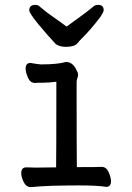

<svg xmlns="http://www.w3.org/2000/svg" viewBox="-20 -755 540 787"><path d="M107 12Q87 12 77 -9Q67 -30 67 -45Q67 -69 88 -69L128 -68L210 -69Q211 -110 211 -420Q181 -416 158 -416Q135 -416 123 -415Q104 -415 94.5 -437Q85 -459 85 -474Q85 -497 105 -497Q139 -491 148 -491Q216 -491 250 -501Q278 -501 293 -469Q300 -457 300 -449Q300 -441 297 -434.5Q294 -428 294 -416Q294 -129 295 -70Q384 -70 397 -71Q416 -71 425.5 -49Q435 -27 435 -12Q435 11 415 11Q380 5 304 5Q172 5 107 12ZM250 -563Q225 -563 209 -574Q174 -611 137 -656Q100 -701 100 -713Q100 -735 125 -735Q137 -735 144 -727Q167 -707 198 -685.5Q229 -664 253 -646Q345 -712 361 -727Q369 -735 382 -735Q405 -735 405 -713Q405 -706 393 -688Q355 -636 308 -590L297 -577Q284 -563 250 -563Z"/></svg>

Font: LXGW WenKai Mono TC
Style: Bold
Weight: 700
Designer: LXGW / Fontworks Inc.
Foundry: LXGW / Fontworks Inc.
Version: Version 1.330